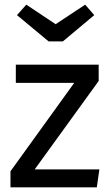

<svg xmlns="http://www.w3.org/2000/svg" viewBox="-20 -805 472 825"><path d="M346 -785 219 -701 93 -785 53 -740 189 -627H250L385 -740ZM404 -527H48V-449H299L25 -69V0H396L407 -77H129L404 -457Z"/></svg>

Font: FiraGO Unicode
Style: Regular
Weight: 400
Designer: bBox Type
Foundry: bBox Type GmbH
Version: Version 1.001;PS 001.001;hotconv 1.0.88;makeotf.lib2.5.64775